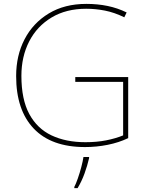

<svg xmlns="http://www.w3.org/2000/svg" viewBox="-20 -746 760 987"><path d="M367 -350H639V-36Q591 -13 533.5 -1.5Q476 10 417 10Q244 10 153.5 -85Q63 -180 63 -355Q63 -461 106.5 -544.5Q150 -628 231 -677Q312 -726 424 -726Q481 -726 532.5 -715.5Q584 -705 631 -682L619 -657Q568 -682 519.5 -691.5Q471 -701 423 -701Q320 -701 245 -656Q170 -611 130 -533Q90 -455 90 -356Q90 -235 130.5 -160Q171 -85 245 -50Q319 -15 419 -15Q477 -15 525.5 -24.5Q574 -34 613 -50V-325H367ZM438 67Q429 106 414.5 146Q400 186 379 221H362V215Q370 200 380 171.5Q390 143 398 112.5Q406 82 409 61H438Z"/></svg>

Font: Noto Sans Bengali Thin
Style: Regular
Weight: 100
Designer: Jelle Bosma - Monotype Design Team
Foundry: Monotype Imaging Inc.
Version: Version 2.003; ttfautohint (v1.8.4.7-5d5b)